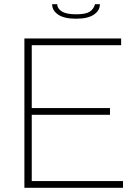

<svg xmlns="http://www.w3.org/2000/svg" viewBox="-20 -893 655 913"><path d="M342 -804Q285 -804 256.5 -823.5Q228 -843 228 -873H252Q252 -853 273.5 -839Q295 -825 342 -825Q387 -825 406 -837Q425 -849 432 -873H455Q455 -843 426.5 -823.5Q398 -804 342 -804ZM565 -32V0H96V-710H556V-678H131V-379H503V-347H131V-32Z"/></svg>

Font: Raleway-v4020 ExtraLight
Style: Regular
Weight: 275
Designer: Matt McInerney, Pablo Impallari, Rodrigo Fuenzalida
Foundry: Matt McInerney, Pablo Impallari, Rodrigo Fuenzalida
Version: Version 4.020;PS 004.020;hotconv 1.0.88;makeotf.lib2.5.64775